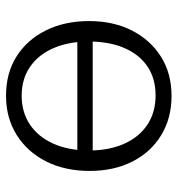

<svg xmlns="http://www.w3.org/2000/svg" viewBox="4 -584 590 638"><g transform="rotate(-90 299.0 -265.0)"><path d="M509 -252H94V-303H509ZM299 10Q225 10 168.5 -24.5Q112 -59 81 -120.5Q50 -182 50 -262Q50 -344 81.5 -406.5Q113 -469 169.5 -504.5Q226 -540 300 -540Q375 -540 430.5 -505Q486 -470 517 -407.5Q548 -345 548 -264Q548 -183 516.5 -121.5Q485 -60 429.5 -25Q374 10 299 10ZM301 -43Q357 -43 397 -70Q437 -97 458.5 -147Q480 -197 480 -264Q480 -332 458 -382.5Q436 -433 395.5 -460.5Q355 -488 300 -488Q245 -488 204 -460.5Q163 -433 140.5 -382.5Q118 -332 118 -264Q118 -197 140.5 -147Q163 -97 204 -70Q245 -43 301 -43Z"/></g></svg>

Font: Libre Franklin Light
Style: Regular
Weight: 300
Designer: Pablo Impallari, Rodrigo Fuenzalida, Nhung Nguyen
Foundry: Impallari Type
Version: Version 3.000